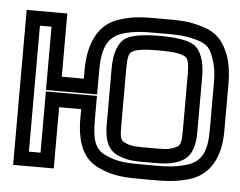

<svg xmlns="http://www.w3.org/2000/svg" viewBox="-44 -572 824 659"><g transform="rotate(5 367.5 -242.0)"><path d="M163 0V-186H239V-153C239 -78 259 -17 316 9C371 35 410 35 487 35C548 35 579 35 629 21C702 0 735 -66 735 -153V-321C735 -355 730 -386 722 -410C705 -457 681 -489 629 -504C578 -520 549 -519 487 -519C424 -519 395 -520 344 -504C269 -482 239 -410 239 -321V-291H163V-484V-509H138H48H23V-484V0V25H48H138H163V0ZM113 -25H73V-459H113V-266V-241H138H264H289V-266V-321C289 -400 306 -441 359 -457C402 -469 423 -469 487 -469C550 -469 571 -469 614 -457C651 -446 661 -433 674 -394C681 -374 685 -351 685 -321V-153C685 -77 667 -42 615 -27C572 -15 548 -15 487 -15C410 -15 382 -15 336 -36C299 -53 289 -86 289 -153V-211V-236H264H138H113V-211V-25ZM593 -140C593 -103 590 -91 574 -84C549 -73 535 -74 487 -74C438 -74 424 -73 399 -84C383 -91 381 -103 381 -140V-336C381 -377 385 -392 395 -397C409 -406 437 -410 487 -410C536 -410 564 -406 578 -397C588 -392 593 -377 593 -336V-140ZM643 -140V-336C643 -385 629 -425 603 -441C581 -454 540 -460 487 -460C433 -460 392 -454 370 -441C344 -425 331 -385 331 -336V-140C331 -97 340 -56 378 -39C414 -23 440 -24 487 -24C533 -24 559 -23 595 -39C633 -56 643 -97 643 -140Z"/></g></svg>

Font: Gamestation DisplayOutline
Style: Regular
Weight: 400
Designer: Jonas Hecksher
Foundry: Jonas Hecksher, Playtypeª, e-types AS
Version: Version 1.003